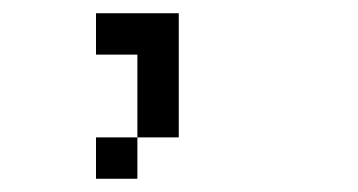

<svg xmlns="http://www.w3.org/2000/svg" viewBox="-20 -145 540 290"><path d="M250 62.5H187.5V-62.5H125V-125H250ZM125 62.5H187.5V125H125Z"/></svg>

Font: ChillBitmapSE 16px
Style: Regular
Weight: 400
Designer: Designed by Warren2060
Foundry: ChillType
Version: Version 1.000